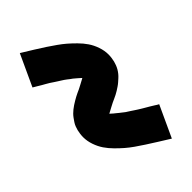

<svg xmlns="http://www.w3.org/2000/svg" viewBox="-56 -600 600 600"><g transform="rotate(45 243.5 -300.5)"><path d="M85 -179 -19 -227Q-6 -248 5 -266Q16 -284 26 -299Q36 -314 45.5 -327.5Q55 -341 64.5 -352Q74 -363 87 -376Q100 -389 114 -398.5Q128 -408 145.5 -414Q163 -420 180 -420Q187 -420 194.5 -419Q202 -418 208 -416.5Q214 -415 220.5 -412.5Q227 -410 233 -406.5Q239 -403 244.5 -398.5Q250 -394 254 -389.5Q258 -385 262.5 -380Q267 -375 271 -369Q275 -363 278.5 -357.5Q282 -352 285 -346Q288 -340 290.5 -334.5Q293 -329 295.5 -323.5Q298 -318 302.5 -310Q307 -302 310 -296Q313 -290 317 -284.5Q321 -279 321 -277H320Q318 -277 313.5 -278Q309 -279 305 -279L301 -278Q300 -278 300 -279Q300 -280 304.5 -283.5Q309 -287 313.5 -291.5Q318 -296 321.5 -300.5Q325 -305 327.5 -308Q330 -311 332.5 -314Q335 -317 337.5 -320.5Q340 -324 343 -327.5Q346 -331 348.5 -335.5Q351 -340 354 -344Q357 -348 360 -353Q363 -358 366.5 -363Q370 -368 373 -373.5Q376 -379 379.5 -384.5Q383 -390 386.5 -396.5Q390 -403 394.5 -409.5Q399 -416 402 -422L506 -374Q493 -353 482 -335.5Q471 -318 461 -302.5Q451 -287 441.5 -273.5Q432 -260 422.5 -249Q413 -238 400 -225Q387 -212 373 -202.5Q359 -193 341.5 -187Q324 -181 307 -181Q300 -181 292.5 -182Q285 -183 279 -184.5Q273 -186 266.5 -188.5Q260 -191 254 -195Q248 -199 242.5 -203Q237 -207 232.5 -211.5Q228 -216 224 -221Q220 -226 216 -232Q212 -238 208.5 -244Q205 -250 202 -255.5Q199 -261 196.5 -266.5Q194 -272 191.5 -277.5Q189 -283 184.5 -291Q180 -299 177 -305Q174 -311 170 -316.5Q166 -322 166 -324V-325Q167 -325 168 -325Q170 -325 174 -324Q178 -323 182 -323H187Q187 -321 182.5 -317.5Q178 -314 173.5 -309.5Q169 -305 165.5 -300.5Q162 -296 159.5 -293.5Q157 -291 154.5 -287.5Q152 -284 149.5 -280.5Q147 -277 144 -273.5Q141 -270 138.5 -266Q136 -262 133 -257.5Q130 -253 127 -248Q124 -243 120.5 -238Q117 -233 113.5 -227.5Q110 -222 107 -216.5Q104 -211 100.5 -205Q97 -199 93 -192.5Q89 -186 85 -179Z"/></g></svg>

Font: Iosevka Term Curly Hv Obl
Style: Regular
Weight: 900
Italic angle: -9°
Designer: Belleve Invis
Foundry: Belleve Invis
Version: Version 32.3.0